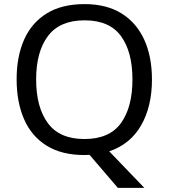

<svg xmlns="http://www.w3.org/2000/svg" viewBox="-20 -745 821 935"><path d="M720 -358Q720 -227 667.5 -135Q615 -43 512 -8L683 170H554L416 9Q410 9 403.5 9.5Q397 10 391 10Q280 10 206.5 -36Q133 -82 97 -165Q61 -248 61 -359Q61 -469 97 -551Q133 -633 206.5 -679Q280 -725 392 -725Q499 -725 572 -679.5Q645 -634 682.5 -551.5Q720 -469 720 -358ZM156 -358Q156 -223 213 -145.5Q270 -68 391 -68Q513 -68 569 -145.5Q625 -223 625 -358Q625 -493 569 -569.5Q513 -646 392 -646Q271 -646 213.5 -569.5Q156 -493 156 -358Z"/></svg>

Font: Noto Sans Modi
Style: Regular
Weight: 400
Designer: Monotype Design Team
Foundry: Monotype Imaging Inc.
Version: Version 2.003; ttfautohint (v1.8.4.7-5d5b)